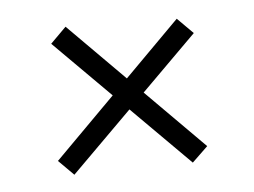

<svg xmlns="http://www.w3.org/2000/svg" viewBox="-32 -466 436 329"><g transform="rotate(-5 186.0 -302.0)"><path d="M64 -402 91 -429 315 -204 288 -178ZM84 -175 58 -201 282 -426 309 -399Z"/></g></svg>

Font: Smooch Sans Thin Medium
Style: Regular
Weight: 500
Version: Version 1.010